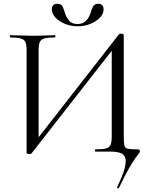

<svg xmlns="http://www.w3.org/2000/svg" viewBox="-20 -814 809 1031"><path d="M618.4 195.8Q617.4 199 612.2 196.3Q607 193.6 609 190.4Q639 128.4 649.1 90.7Q659.2 53 652.4 33.2Q645.6 13.4 624.7 6.7Q603.8 0 571.8 0H493Q490 0 490 -6Q490 -12 493 -12Q531.4 -12 549.8 -17Q568.2 -22 574.1 -37Q580 -52 580 -81V-570L599.4 -566.2L149.6 9.4Q146.6 13.2 137.8 13.2Q132.4 13.2 127.6 11.7Q122.8 10.2 122.8 6.2V-544Q122.8 -573 116.5 -587.5Q110.2 -602 91.2 -607.5Q72.2 -613 35.2 -613Q33 -613 33 -619Q33 -625 35.2 -625Q59.6 -625 90.7 -623.5Q121.8 -622 154.6 -622Q192 -622 221.5 -623.5Q251 -625 275.2 -625Q277.4 -625 277.4 -619Q277.4 -613 275.2 -613Q237.6 -613 218.5 -607.5Q199.4 -602 193.4 -587.5Q187.4 -573 187.4 -544V-49.4L168.8 -53.2L618.6 -629.6Q621.6 -633.4 629.6 -633.4Q634.8 -633.4 639.7 -631.5Q644.6 -629.6 644.6 -626.4V-81Q644.6 -47 648 -32.5Q651.4 -18 667.3 -15Q683.2 -12 719.8 -12Q731.2 -12 731.2 -2Q731.2 3 725.3 10.3Q719.4 17.6 706.3 35.9Q693.2 54.2 671.6 91.8Q650 129.4 618.4 195.8ZM395.8 -685Q425.6 -685 442.6 -703.3Q459.6 -721.6 466.6 -746Q472 -764.6 479.9 -779.2Q487.8 -793.8 507.6 -793.8Q522.2 -793.8 529.2 -785.6Q536.2 -777.4 536.2 -763.4Q536.2 -739.2 516 -718.5Q495.8 -697.8 464.2 -685.3Q432.6 -672.8 396.8 -672.8Q361.2 -672.8 329.2 -685.8Q297.2 -698.8 277.8 -719.8Q258.4 -740.8 258.4 -764.2Q258.4 -778.2 265.8 -786Q273.2 -793.8 287.2 -793.8Q308.4 -793.8 315.7 -779.5Q323 -765.2 328.2 -745.8Q334.4 -723.8 349.9 -704.4Q365.4 -685 395.8 -685Z"/></svg>

Font: Cormorant Infant Light
Style: Regular
Weight: 300
Designer: Christian Thalmann (Catharsis Fonts)
Foundry: Catharsis Fonts
Version: Version 4.001